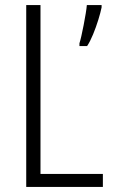

<svg xmlns="http://www.w3.org/2000/svg" viewBox="-20 -734 444 754"><path d="M83 0V-714H139V-51H384V0ZM379 -705Q375 -685 366 -656Q357 -627 345.5 -599Q334 -571 322 -553H292V-564Q295 -573 299.5 -592.5Q304 -612 308.5 -635.5Q313 -659 316.5 -680Q320 -701 321 -714H379Z"/></svg>

Font: Noto Sans Myanmar UI Condensed Light
Style: Regular
Weight: 300
Width: 3
Designer: Monotype Design Team
Foundry: Monotype Imaging Inc.
Version: Version 2.103; ttfautohint (v1.8.4.7-5d5b)